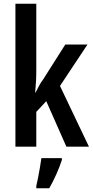

<svg xmlns="http://www.w3.org/2000/svg" viewBox="-20 -780 493 1021"><path d="M173 -410Q173 -376 171.5 -348Q170 -320 167 -288H169Q181 -311 189 -326Q197 -341 209 -357L327 -543H445L299 -323L453 0H333L226 -242L173 -185V0H62V-760H173ZM309 71Q297 108 279 148Q261 188 242 221H173V209Q177 191 182.5 164.5Q188 138 192.5 110Q197 82 200 61H309Z"/></svg>

Font: Noto Sans Tamil ExtraCondensed SemiBold
Style: Regular
Weight: 600
Width: 2
Designer: Jelle Bosma - Monotype Design Team
Foundry: Monotype Imaging Inc.
Version: Version 2.004; ttfautohint (v1.8.4.7-5d5b)